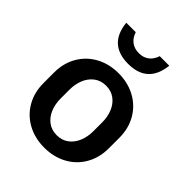

<svg xmlns="http://www.w3.org/2000/svg" viewBox="-224 -917 1058 1058"><g transform="rotate(45 304.5 -388.5)"><path d="M50.3 -233.9V-316.9Q50.3 -389.2 83 -445.8Q115.7 -502.4 173.6 -533.9Q231.4 -565.4 304.7 -565.4Q377.9 -565.4 435.8 -533.9Q493.7 -502.4 526.4 -445.8Q559.1 -389.2 559.1 -316.9V-233.9Q559.1 -161.6 526.4 -105Q493.7 -48.3 435.8 -16.8Q377.9 14.6 304.7 14.6Q231.4 14.6 173.6 -16.8Q115.7 -48.3 83 -105Q50.3 -161.6 50.3 -233.9ZM432.1 -240.2V-310.5Q432.1 -353 417.5 -388.9Q402.8 -424.8 374 -446.5Q345.2 -468.3 304.7 -468.3Q264.2 -468.3 235.4 -446.5Q206.5 -424.8 191.9 -388.9Q177.2 -353 177.2 -310.5V-240.2Q177.2 -197.8 191.9 -161.9Q206.5 -126 235.4 -104.2Q264.2 -82.5 304.7 -82.5Q345.2 -82.5 374 -104.2Q402.8 -126 417.5 -161.9Q432.1 -197.8 432.1 -240.2ZM137.7 -792H211.4Q222.7 -757.8 246.6 -740Q270.5 -722.2 305.2 -722.2Q339.8 -722.2 363.5 -740Q387.2 -757.8 398.4 -792H472.7Q456.1 -638.7 305.2 -638.7Q153.3 -638.7 137.7 -792Z"/></g></svg>

Font: Lycee Sans SemiBold
Style: Regular
Weight: 600
Designer: Justin Alvin
Foundry: Alkove Design
Version: Version 1.030